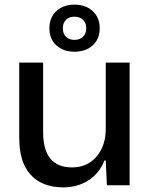

<svg xmlns="http://www.w3.org/2000/svg" viewBox="-20 -799 651 828"><path d="M253 9Q162 9 112.5 -45Q63 -99 63 -203V-529H166V-229Q166 -77 291 -77Q356 -77 396 -123.5Q436 -170 436 -243V-529H539V0H441L436 -107H430Q410 -53 362.5 -22Q315 9 253 9ZM301 -576Q253 -576 223 -603.5Q193 -631 193 -677Q193 -723 223 -751Q253 -779 301 -779Q350 -779 380 -751Q410 -723 410 -677Q410 -631 380 -603.5Q350 -576 301 -576ZM264.5 -640.5Q278 -627 301 -627Q324 -627 338 -640.5Q352 -654 352 -677Q352 -700 338 -713.5Q324 -727 301 -727Q278 -727 264.5 -713.5Q251 -700 251 -677Q251 -654 264.5 -640.5Z"/></svg>

Font: Mona Sans Medium
Style: Regular
Weight: 500
Designer: Deni Anggara
Foundry: GitHub
Version: Version 2.000;Glyphs 3.2.3 (3260)